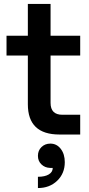

<svg xmlns="http://www.w3.org/2000/svg" viewBox="-20 -681 452 972"><path d="M121 -153V-400H13V-500H121V-661H236V-500H386V-400H236V-160Q236 -100 296 -100H386V0H281Q121 0 121 -153ZM247 169H233Q207 168 189.5 151Q172 134 172 108Q172 81 190 63.5Q208 46 235 46Q267 46 287.5 72.5Q308 99 308 140Q308 197 269.5 234Q231 271 172 271V214Q207 214 227 202Q247 190 247 169Z"/></svg>

Font: MedMera Sans Semibold
Style: Regular
Weight: 600
Designer: Kasper Nordkvist
Foundry: UNCUT.wtf
Version: Version 1.300